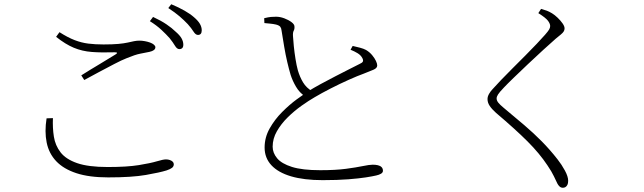

<svg xmlns="http://www.w3.org/2000/svg" viewBox="-20 -830 3040 907"><path d="M827 -598Q816 -598 806.5 -614Q797 -630 781 -650Q765 -668 742.5 -689Q720 -710 688 -730L703 -750Q740 -733 766.5 -715Q793 -697 809 -681Q829 -664 837.5 -649Q846 -634 846 -619Q846 -608 841 -603Q836 -598 827 -598ZM491 8Q401 8 340.5 -12Q280 -32 245.5 -68.5Q211 -105 200.5 -156.5Q190 -208 200 -271L230 -272Q228 -226 234.5 -184.5Q241 -143 266 -110.5Q291 -78 344 -59.5Q397 -41 489 -41Q580 -41 635.5 -50Q691 -59 721 -68Q751 -77 764 -77Q774 -77 782.5 -74Q791 -71 796 -66Q801 -61 801 -54Q801 -44 793 -37.5Q785 -31 767 -25Q735 -15 669 -3.5Q603 8 491 8ZM364 -474Q405 -500 450.5 -527Q496 -554 526 -573Q542 -583 521 -583Q460 -581 414 -584.5Q368 -588 328.5 -604.5Q289 -621 245 -656L261 -678Q300 -653 332.5 -640.5Q365 -628 397.5 -624Q430 -620 469 -620Q511 -620 538.5 -622.5Q566 -625 583.5 -629Q601 -633 613.5 -635.5Q626 -638 639 -638Q651 -638 664.5 -635.5Q678 -633 689 -629Q700 -625 707 -619Q714 -613 714 -607Q714 -591 686 -585Q667 -581 643 -576.5Q619 -572 578 -555Q555 -546 519.5 -527.5Q484 -509 446.5 -489Q409 -469 378 -452ZM915 -665Q904 -665 894 -681Q884 -697 867 -716Q849 -735 828 -753Q807 -771 775 -792L789 -810Q825 -795 852 -779.5Q879 -764 896 -749Q916 -732 924.5 -717Q933 -702 933 -687Q933 -676 928.5 -670.5Q924 -665 915 -665Z M1504 21Q1416 21 1355 3Q1294 -15 1262 -49.5Q1230 -84 1230 -133Q1230 -181 1254 -223.5Q1278 -266 1313 -301Q1348 -336 1381.5 -360.5Q1415 -385 1433 -397Q1460 -414 1495 -433Q1530 -452 1565 -470Q1600 -488 1629.5 -503Q1659 -518 1677 -527Q1691 -533 1694 -539Q1697 -545 1692 -555Q1685 -569 1669.5 -578.5Q1654 -588 1636 -595L1646 -613Q1664 -609 1681 -604.5Q1698 -600 1709 -594Q1726 -584 1738 -569.5Q1750 -555 1756 -542Q1762 -529 1762 -521Q1762 -508 1744 -500.5Q1726 -493 1698 -482Q1670 -472 1627.5 -453Q1585 -434 1542 -412Q1499 -390 1467 -371Q1439 -355 1404.5 -330.5Q1370 -306 1339 -275.5Q1308 -245 1288 -210Q1268 -175 1268 -137Q1268 -108 1289 -82.5Q1310 -57 1359 -41.5Q1408 -26 1493 -26Q1565 -26 1614 -32.5Q1663 -39 1694 -45.5Q1725 -52 1741 -52Q1754 -52 1765 -49.5Q1776 -47 1782.5 -40.5Q1789 -34 1789 -23Q1789 -15 1780 -9.5Q1771 -4 1757 -1Q1740 3 1708 8Q1676 13 1625.5 17Q1575 21 1504 21ZM1421 -375Q1395 -392 1378.5 -420Q1362 -448 1353 -476Q1345 -503 1337 -537Q1329 -571 1322.5 -609.5Q1316 -648 1310 -686Q1309 -697 1304 -703.5Q1299 -710 1284 -714Q1271 -717 1255 -718.5Q1239 -720 1229 -721L1228 -744Q1248 -749 1260 -750Q1272 -751 1284 -751Q1303 -751 1323 -743.5Q1343 -736 1357 -725.5Q1371 -715 1371 -705Q1372 -693 1367.5 -685Q1363 -677 1364 -660Q1365 -641 1368 -611.5Q1371 -582 1376 -551Q1381 -520 1387 -498Q1396 -467 1411.5 -441Q1427 -415 1456 -398Z M2639 57Q2630 57 2623.5 51Q2617 45 2613 37Q2606 23 2596.5 2.5Q2587 -18 2566 -49Q2529 -105 2472 -162Q2415 -219 2323 -297Q2304 -314 2293.5 -329.5Q2283 -345 2283 -362Q2283 -374 2290.5 -387Q2298 -400 2308 -410Q2323 -427 2347.5 -452.5Q2372 -478 2402 -508Q2432 -538 2461.5 -567.5Q2491 -597 2515.5 -623Q2540 -649 2555 -666Q2569 -682 2574 -690.5Q2579 -699 2579 -707Q2579 -718 2568.5 -732Q2558 -746 2523 -768L2536 -788Q2551 -784 2563 -779.5Q2575 -775 2588 -767Q2601 -759 2614.5 -746Q2628 -733 2637.5 -719.5Q2647 -706 2647 -696Q2647 -688 2643 -681.5Q2639 -675 2630 -667.5Q2621 -660 2605 -647Q2581 -626 2546 -594Q2511 -562 2474 -527Q2437 -492 2406.5 -462.5Q2376 -433 2361 -417Q2339 -394 2332.5 -383.5Q2326 -373 2326 -365Q2326 -355 2334 -345Q2342 -335 2359 -321Q2412 -277 2456.5 -239Q2501 -201 2539.5 -162Q2578 -123 2614 -77Q2633 -53 2648.5 -24.5Q2664 4 2664 24Q2664 36 2660.5 43Q2657 50 2651.5 53.5Q2646 57 2639 57Z"/></svg>

Font: Noto Serif SC ExtraLight
Style: Regular
Weight: 200
Designer: Ryoko NISHIZUKA 西塚涼子 (kana & ideographs); Frank Grießhammer (Latin, Greek & Cyrillic); Wenlong ZHANG 张文龙 (bopomofo); San
Foundry: Adobe
Version: Version 2.002-H1;hotconv 1.1.0;makeotfexe 2.6.0